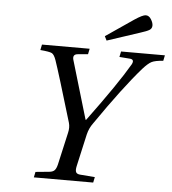

<svg xmlns="http://www.w3.org/2000/svg" viewBox="-59 -945 897 999"><g transform="rotate(5 389.5 -445.5)"><path d="M459 -764 604 -863Q646 -891 662 -891Q679 -891 690 -873Q701 -855 701 -841Q701 -825 688 -817Q675 -809 640 -798L470 -742ZM131 -663 137 -692H386L380 -663L325 -658Q300 -655 306 -629L397 -322H400Q550 -525 611 -630Q626 -658 596 -659L544 -663L550 -692H779L773 -663Q731 -660 713 -651Q695 -642 668 -612Q575 -506 438 -307Q418 -280 410 -247L372 -78Q367 -56 372 -46Q377 -36 395 -35L471 -29L465 0H155L161 -29L233 -36Q252 -38 260.5 -47.5Q269 -57 274 -78L312 -246Q319 -275 312 -299Q235 -557 214 -617Q204 -646 191.5 -652.5Q179 -659 131 -663Z"/></g></svg>

Font: Lingua Franca
Style: Italic
Weight: 400
Italic angle: -13°
Version: Version 1.19